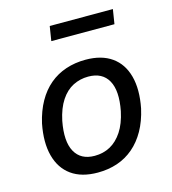

<svg xmlns="http://www.w3.org/2000/svg" viewBox="-106 -785 790 881"><g transform="rotate(-15 289.0 -344.5)"><path d="M251 9Q174 9 126 -25.5Q78 -60 61 -124Q44 -188 61 -275Q74 -332 98.5 -375.5Q123 -419 157.5 -448Q192 -477 235.5 -491.5Q279 -506 329 -506Q405 -506 453 -472Q501 -438 518 -374.5Q535 -311 518 -224Q505 -166 480.5 -122.5Q456 -79 421.5 -49.5Q387 -20 344 -5.5Q301 9 251 9ZM257 -69Q298 -69 331 -87Q364 -105 388.5 -142Q413 -179 425 -236Q443 -329 415.5 -378.5Q388 -428 321 -428Q282 -428 248.5 -411Q215 -394 190.5 -357Q166 -320 154 -263Q136 -169 163.5 -119Q191 -69 257 -69ZM200 -629 211 -698H511L500 -629Z"/></g></svg>

Font: Nunito Sans 7pt SemiCondensed Medium
Style: Italic
Weight: 500
Width: 4
Italic angle: -9°
Designer: Vernon Adams
Foundry: Vernon Adams
Version: Version 3.101;gftools[0.9.27]